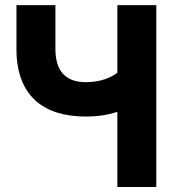

<svg xmlns="http://www.w3.org/2000/svg" viewBox="-20 -743 686 763"><path d="M320.8 -279.8C373 -279.8 414.1 -287.6 446.3 -298.8V0H601.1V-722.7H446.3V-453.6C421.9 -435.5 381.8 -416.5 320.8 -416.5C240.2 -416.5 200.2 -461.4 200.2 -548.3V-722.7H45.4V-548.3C45.4 -359.9 155.3 -279.8 320.8 -279.8Z"/></svg>

Font: Giphurs ExtraBold
Style: Regular
Weight: 800
Version: Version 1.000